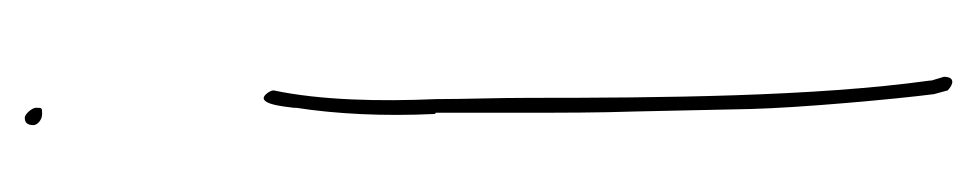

<svg xmlns="http://www.w3.org/2000/svg" viewBox="-337 -412 789 155"><g transform="rotate(-90 57.5 -334.5)"><path d="M34 -702C34 -699 38 -695 43 -695C48 -695 48 -695 48 -700C48 -703 43 -709 40 -709C36 -709 34 -707 34 -702ZM43 -378 44 -377V-302C44 -275 44 -246 45 -216L47 -123C48 -83 55 -6 59 25L62 36C67 41 73 42 73 33L70 23V22C57 -71 56 -196 56 -302C56 -329 55 -353 55 -377C53 -422 54 -470 62 -508C62 -509 62 -510 60 -513C51 -525 49 -499 48 -492V-490C43 -458 41 -419 43 -378ZM55 -376C55 -376 54 -376 54 -376C54 -376 55 -376 55 -376ZM60 -513Z"/></g></svg>

Font: Stray Cat
Style: HlCn
Weight: 100
Version: Version 1.0